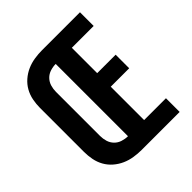

<svg xmlns="http://www.w3.org/2000/svg" viewBox="-200 -868 1001 1001"><g transform="rotate(-45 300.0 -367.5)"><path d="M270 0Q242 0 213.5 -4.5Q185 -9 159 -20.5Q133 -32 111 -51Q89 -70 75 -95Q61 -120 55.5 -148.5Q50 -177 50 -205V-530Q50 -558 55.5 -586.5Q61 -615 75 -640Q89 -665 111 -684Q133 -703 159 -714.5Q185 -726 213.5 -730.5Q242 -735 270 -735H550V-634H389V-447H525V-347H389V-101H550V0ZM270 -101V-634Q250 -634 229.5 -627.5Q209 -621 194.5 -606Q180 -591 174 -571Q168 -551 168 -530V-205Q168 -184 174 -164Q180 -144 194.5 -129Q209 -114 229.5 -107.5Q250 -101 270 -101Z"/></g></svg>

Font: Iosevka Custom Extended
Style: Bold
Weight: 700
Width: 7
Monospace: yes
Designer: Belleve Invis
Foundry: Belleve Invis
Version: Version 11.2.4; ttfautohint (v1.8.4)